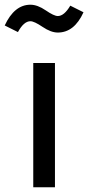

<svg xmlns="http://www.w3.org/2000/svg" viewBox="-46 -794 374 814"><path d="M199 -656Q170 -656 134.5 -680Q99 -704 83 -704Q55 -704 30 -658L-26 -686Q15 -774 83 -774Q113 -774 148 -750Q183 -726 199 -726Q226 -726 252 -770L308 -742Q269 -656 199 -656ZM187 -527V0H95V-527Z"/></svg>

Font: Fira Sans
Style: Regular
Weight: 400
Designer: Carrois Corporate & Edenspiekermann AG
Foundry: Carrois Corporate GbR & Edenspiekermann AG
Version: Version 4.106;PS 004.106;hotconv 1.0.70;makeotf.lib2.5.58329